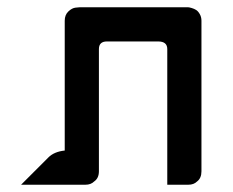

<svg xmlns="http://www.w3.org/2000/svg" viewBox="-20 -752 640 528"><path d="M199 -732H274H389H493Q495 -732 497.5 -732Q500 -732 507 -730Q514 -728 519.5 -724.5Q525 -721 529.5 -713Q534 -705 534 -695V-286V-281Q534 -262 522 -253Q513 -244 498 -244H440V-354V-419V-552V-617Q440 -638 415 -638H389H274Q252 -638 252 -617V-552V-286V-281Q252 -262 239 -253Q230 -244 215 -244H209H158H38L113 -319Q129 -335 158 -338V-354V-419V-421V-695Q158 -711 168 -720.5Q178 -730 188 -731Z"/></svg>

Font: ECO
Style: Regular
Weight: 400
Version: Version 1.1